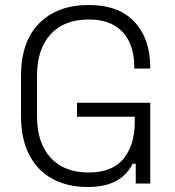

<svg xmlns="http://www.w3.org/2000/svg" viewBox="-20 -734 699 768"><path d="M330 14Q250 14 190 -18.5Q130 -51 97 -114.5Q64 -178 64 -271V-429Q64 -569 137.5 -641.5Q211 -714 334 -714Q456 -714 518.5 -646Q581 -578 581 -465V-460H517V-467Q517 -522 498 -564.5Q479 -607 438.5 -631.5Q398 -656 334 -656Q237 -656 182.5 -597Q128 -538 128 -431V-269Q128 -162 182.5 -103Q237 -44 334 -44Q429 -44 474 -99Q519 -154 519 -247V-267H288V-323H581V0H523V-79H511Q499 -55 477 -33.5Q455 -12 419.5 1Q384 14 330 14Z"/></svg>

Font: Space Grotesk Variable Light
Style: Regular
Weight: 300
Designer: Florian Karsten
Foundry: Florian Karsten
Version: Version 2.000